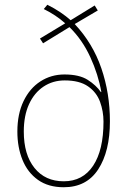

<svg xmlns="http://www.w3.org/2000/svg" viewBox="-20 -777 537 807"><path d="M179 -757Q209 -742 233.5 -725.5Q258 -709 277 -692L378 -754L391 -733L294 -676Q370 -595 406 -490Q442 -385 442 -267Q442 -141 393 -65.5Q344 10 248 10Q183 10 139.5 -21Q96 -52 74.5 -105Q53 -158 53 -224Q53 -298 79 -352Q105 -406 150 -435Q195 -464 251 -464Q313 -464 348.5 -441.5Q384 -419 404 -390H406Q393 -464 359.5 -537Q326 -610 272 -663L161 -595L148 -615L254 -679Q215 -714 164 -739ZM252 -439Q202 -439 163 -413Q124 -387 102 -339Q80 -291 80 -224Q80 -127 125 -71Q170 -15 248 -15Q328 -15 371.5 -80.5Q415 -146 415 -266Q415 -309 400.5 -349Q386 -389 350 -414Q314 -439 252 -439Z"/></svg>

Font: Noto Sans Myanmar SemiCondensed Thin
Style: Regular
Weight: 100
Width: 4
Designer: Monotype Design Team
Foundry: Monotype Imaging Inc.
Version: Version 2.107; ttfautohint (v1.8.4.7-5d5b)